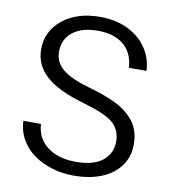

<svg xmlns="http://www.w3.org/2000/svg" viewBox="-81 -782 755 854"><g transform="rotate(10 296.5 -355.0)"><path d="M293.9 -323.7Q175.3 -357.9 121.6 -407.7Q68.8 -456.1 68.8 -526.9Q68.8 -607.4 133.3 -660.2Q198.2 -713.4 303.2 -713.4Q338.9 -713.4 370.8 -706.5Q402.8 -699.7 430.7 -686Q449.2 -676.8 464.8 -665.3Q480.5 -653.8 493.4 -640.1Q506.3 -626.5 516.6 -610.4Q544.9 -565.4 546.9 -512.7H467.3Q466.8 -528.3 463.6 -542.2Q460.4 -556.2 455.1 -568.6Q449.7 -581.1 441.9 -592Q434.1 -603 423.8 -612.3Q380.9 -650.9 303.2 -650.9Q231.4 -650.9 190.4 -618.7Q148.9 -585.9 148.9 -528.3Q148.9 -481.4 188.5 -449.2Q226.6 -418 316.4 -393.1Q360.4 -380.4 394.8 -366.9Q429.2 -353.5 453.6 -338.9Q469.7 -329.1 483.2 -318.1Q496.6 -307.1 507.1 -295.4Q517.6 -283.7 525.4 -271Q548.3 -232.9 548.3 -180.7Q548.3 -139.2 532.2 -106.2Q516.1 -73.2 483.9 -47.9Q418.5 2.4 308.1 2.4Q236.3 2.4 174.3 -24.9Q112.8 -52.2 79.6 -99.6Q48.3 -143.6 46.4 -198.7H126Q128.9 -135.7 176.3 -98.6Q192.9 -85.4 213.4 -76.7Q233.9 -67.9 257.3 -63.7Q280.8 -59.6 308.1 -59.6Q384.8 -59.6 426.3 -91.3Q468.8 -124 468.8 -179.7Q468.8 -207 458.7 -229Q448.7 -251 429.2 -266.1Q410.2 -281.2 376.5 -295.4Q342.8 -309.6 293.9 -323.7Z"/></g></svg>

Font: Vazir Light UI
Style: Light-UI
Weight: 300
Designer: Saber Rastikerdar
Foundry: Saber Rastikerdar
Version: Version 30.0.0